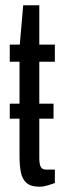

<svg xmlns="http://www.w3.org/2000/svg" viewBox="-20 -696 243 728"><path d="M17 -246V-303H183V-246ZM130 12Q97 12 80.5 -2.5Q64 -17 59 -43.5Q54 -70 54 -103V-462H17V-527H55L68 -676H129V-527H188V-462H129V-97Q129 -74 134.5 -63.5Q140 -53 154 -53H188V-2Q179 1 168.5 4.5Q158 8 148.5 10Q139 12 130 12Z"/></svg>

Font: Archivo ExtraCondensed
Style: Regular
Weight: 400
Width: 2
Designer: Hector Gatti
Foundry: Omnibus-Type
Version: Version 2.001